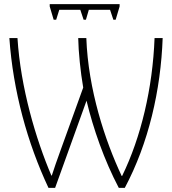

<svg xmlns="http://www.w3.org/2000/svg" viewBox="-20 -897 825 923"><path d="M555 -877H219V-866L238 -802H250L265 -850H366L382 -802H393L407 -850H509L525 -802H536L555 -866ZM213 6H245L396 -413C428 -279 481 -127 551 6H580C694 -208 753 -463 762 -714H723C714 -474 658 -237 567 -51H565C485 -221 404 -466 395 -714H356C357 -649 367 -551 380 -476L272 -177C254 -128 239 -84 229 -53H227C152 -229 79 -476 64 -714H25C43 -458 112 -209 213 6Z"/></svg>

Font: Noto Sans SemiCondensed ExtraLight
Style: Regular
Weight: 200
Width: 4
Designer: Monotype Design Team
Foundry: Monotype Imaging Inc.
Version: Version 2.013